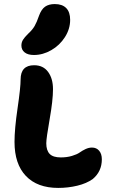

<svg xmlns="http://www.w3.org/2000/svg" viewBox="-20 -962 565 950"><path d="M147.9 -689.9Q118.2 -689.9 102.1 -702.6Q85.9 -715.3 85.9 -736.8Q85.9 -752.4 93.8 -765.1Q101.6 -777.8 119.1 -794.9Q140.1 -814 151.1 -833Q162.1 -852.1 172.9 -883.8Q184.6 -916 203.1 -929Q221.7 -941.9 251 -941.9Q288.1 -941.9 307.6 -922.1Q327.1 -902.3 327.1 -863.8Q327.1 -818.8 301.3 -778.3Q275.4 -737.8 233.9 -713.9Q192.4 -689.9 147.9 -689.9ZM268.1 -32.2Q164.6 -32.2 108.2 -91.3Q51.8 -150.4 51.8 -259.8Q51.8 -323.7 66.9 -426.3Q82 -528.8 82 -568.8Q82 -639.2 148.9 -639.2Q193.8 -639.2 218 -606.2Q242.2 -573.2 242.2 -521Q242.2 -465.8 225.6 -371.8Q209 -277.8 209 -252.9Q209 -217.8 225.8 -200.4Q242.7 -183.1 280.8 -183.1Q311.5 -183.1 336.4 -190.7Q361.3 -198.2 374.3 -207.5Q387.2 -216.8 403.3 -224.4Q419.4 -231.9 435.1 -231.9Q457.5 -231.9 470.7 -216.1Q483.9 -200.2 483.9 -173.8Q483.9 -113.8 439 -76.2Q408.2 -54.2 362.5 -43.2Q316.9 -32.2 268.1 -32.2Z"/></svg>

Font: Shantell Sans Irregular Bouncy
Style: Bold
Weight: 700
Designer: Stephen Nixon, Anya Danilova, Shantell Martin
Foundry: Arrow Type
Version: Version 1.006;[9816181b4]